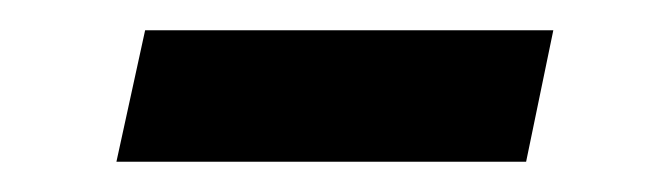

<svg xmlns="http://www.w3.org/2000/svg" viewBox="-20 -349 428 127"><path d="M57 -242 76 -329H346L328 -242Z"/></svg>

Font: Saira SemiExpanded Medium
Style: Italic
Weight: 500
Width: 6
Italic angle: -12°
Designer: Hector Gatti with collaboration of the Omnibus-Type team
Foundry: Omnibus-Type
Version: Version 1.101